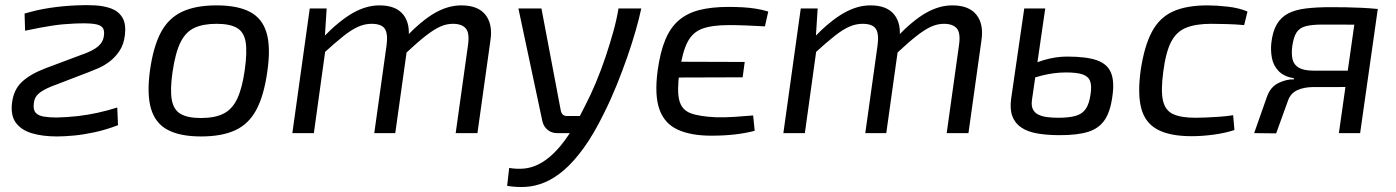

<svg xmlns="http://www.w3.org/2000/svg" viewBox="-20 -520 5452 750"><path d="M278 -499Q315 -501 351 -499Q387 -497 415 -486.5Q443 -476 458 -451.5Q473 -427 468 -384Q464 -347 447 -321.5Q430 -296 408 -279.5Q386 -263 364 -253.5Q342 -244 326 -238L180 -182Q146 -168 130 -153.5Q114 -139 112 -116Q109 -91 119.5 -79.5Q130 -68 151.5 -64.5Q173 -61 202 -61Q244 -62 283.5 -66.5Q323 -71 361.5 -79.5Q400 -88 438 -100L441 -31Q394 -13 350 -3.5Q306 6 268.5 9.5Q231 13 203 13Q146 13 104.5 0.5Q63 -12 42 -40.5Q21 -69 27 -118Q33 -169 65 -199.5Q97 -230 157 -253L293 -304Q343 -321 363.5 -339Q384 -357 386 -382Q389 -403 379.5 -413.5Q370 -424 344 -427Q318 -430 271 -428Q247 -427 225.5 -425Q204 -423 182 -419.5Q160 -416 135 -411.5Q110 -407 78 -400L76 -467Q126 -482 177 -489.5Q228 -497 278 -499Z M826 -499Q908 -499 956.5 -473.5Q1005 -448 1021.5 -391Q1038 -334 1024 -239Q1011 -147 981.5 -91.5Q952 -36 899.5 -11.5Q847 13 765 13Q684 13 635.5 -12.5Q587 -38 570 -95Q553 -152 566 -246Q579 -338 608.5 -393.5Q638 -449 691 -474Q744 -499 826 -499ZM826 -427Q773 -427 739 -411Q705 -395 685 -354.5Q665 -314 654 -239Q644 -170 651 -130.5Q658 -91 685.5 -75Q713 -59 765 -59Q819 -59 853 -76Q887 -93 906.5 -134Q926 -175 936 -246Q946 -317 939.5 -356Q933 -395 905.5 -411Q878 -427 826 -427Z M1256 -487 1248 -361 1254 -346 1206 0H1122L1190 -487ZM1462 -499Q1527 -499 1555.5 -462.5Q1584 -426 1575 -364L1524 0H1442L1490 -343Q1496 -387 1483.5 -407Q1471 -427 1431 -427Q1405 -427 1379 -415.5Q1353 -404 1321.5 -379Q1290 -354 1244 -312L1242 -374Q1304 -438 1357 -468.5Q1410 -499 1462 -499ZM1782 -499Q1847 -499 1876 -462.5Q1905 -426 1896 -364L1845 0H1760L1808 -343Q1815 -391 1799.5 -409Q1784 -427 1749 -427Q1724 -427 1699.5 -416Q1675 -405 1643.5 -380.5Q1612 -356 1566 -313L1564 -374Q1626 -439 1678 -469Q1730 -499 1782 -499Z M2485 -487Q2477 -449 2463 -400Q2449 -351 2430 -296.5Q2411 -242 2388.5 -186.5Q2366 -131 2340 -79Q2300 3 2260.5 57.5Q2221 112 2183 144.5Q2145 177 2107.5 192.5Q2070 208 2033.5 210Q1997 212 1961 206L1969 136Q1998 141 2026.5 138.5Q2055 136 2083.5 122Q2112 108 2141.5 80Q2171 52 2201.5 6.5Q2232 -39 2264 -104Q2287 -148 2307.5 -197Q2328 -246 2345 -296.5Q2362 -347 2375.5 -395.5Q2389 -444 2396 -487ZM2095 -487 2171 -86Q2176 -67 2194 -67H2254L2215 0H2156Q2135 0 2119.5 -12.5Q2104 -25 2099 -45L2005 -487Z M2826 -493Q2855 -493 2881.5 -491.5Q2908 -490 2933 -486Q2958 -482 2981 -475L2968 -417Q2932 -419 2896 -420.5Q2860 -422 2827 -422Q2762 -422 2723.5 -408Q2685 -394 2665 -354.5Q2645 -315 2634 -238Q2624 -165 2633.5 -128Q2643 -91 2677 -78Q2711 -65 2776 -62Q2812 -61 2849 -63.5Q2886 -66 2922 -69L2928 -9Q2894 0 2852 5Q2810 10 2758 10Q2679 10 2627.5 -13.5Q2576 -37 2556 -92.5Q2536 -148 2549 -245Q2559 -317 2579 -365Q2599 -413 2632 -441Q2665 -469 2712.5 -481Q2760 -493 2826 -493ZM2580 -279 2889 -278 2881 -218 2571 -217Z M3174 -487 3166 -361 3172 -346 3124 0H3040L3108 -487ZM3380 -499Q3445 -499 3473.5 -462.5Q3502 -426 3493 -364L3442 0H3360L3408 -343Q3414 -387 3401.5 -407Q3389 -427 3349 -427Q3323 -427 3297 -415.5Q3271 -404 3239.5 -379Q3208 -354 3162 -312L3160 -374Q3222 -438 3275 -468.5Q3328 -499 3380 -499ZM3700 -499Q3765 -499 3794 -462.5Q3823 -426 3814 -364L3763 0H3678L3726 -343Q3733 -391 3717.5 -409Q3702 -427 3667 -427Q3642 -427 3617.5 -416Q3593 -405 3561.5 -380.5Q3530 -356 3484 -313L3482 -374Q3544 -439 3596 -469Q3648 -499 3700 -499Z M4063 -487 4011 -129Q4008 -106 4015 -92.5Q4022 -79 4036.5 -72Q4051 -65 4071 -62.5Q4091 -60 4113 -60Q4156 -60 4182 -67.5Q4208 -75 4221.5 -95Q4235 -115 4240 -152Q4245 -184 4238.5 -202.5Q4232 -221 4210 -229Q4188 -237 4144 -237Q4098 -237 4050 -225Q4002 -213 3955 -190L3964 -245Q4010 -271 4056.5 -285Q4103 -299 4148 -299Q4224 -299 4265 -284.5Q4306 -270 4320 -235.5Q4334 -201 4325 -142Q4317 -83 4294.5 -50.5Q4272 -18 4230.5 -5Q4189 8 4120 8Q4071 8 4033 1.5Q3995 -5 3970 -21.5Q3945 -38 3934.5 -66Q3924 -94 3930 -136L3981 -487Z M4697 -499Q4732 -499 4776 -494Q4820 -489 4853 -475L4840 -422Q4807 -425 4771 -426Q4735 -427 4711 -427Q4652 -427 4614 -412Q4576 -397 4555 -357Q4534 -317 4524 -240Q4514 -165 4523 -126.5Q4532 -88 4563 -74Q4594 -60 4650 -60Q4666 -60 4691 -61Q4716 -62 4744 -64Q4772 -66 4797 -70L4802 -12Q4765 0 4720.5 6Q4676 12 4635 12Q4550 12 4501.5 -14Q4453 -40 4438 -97Q4423 -154 4436 -247Q4450 -340 4479.5 -395.5Q4509 -451 4561.5 -475Q4614 -499 4697 -499Z M5178 -492Q5208 -492 5238.5 -491.5Q5269 -491 5300 -489.5Q5331 -488 5361 -485L5343 -420Q5338 -421 5320 -422Q5302 -423 5275 -423.5Q5248 -424 5215 -424Q5182 -424 5146 -424Q5104 -424 5080 -417.5Q5056 -411 5044.5 -393Q5033 -375 5028 -340Q5024 -310 5029 -288.5Q5034 -267 5053.5 -255.5Q5073 -244 5112 -244H5317L5312 -181Q5302 -181 5276 -180.5Q5250 -180 5209.5 -180Q5169 -180 5113 -180Q5074 -180 5048 -168Q5022 -156 5012 -129L4965 1L4879 0L4929 -142Q4943 -181 4974.5 -196Q5006 -211 5034 -210L5035 -214Q4995 -221 4974.5 -242.5Q4954 -264 4948.5 -293Q4943 -322 4946 -351Q4951 -397 4967.5 -425Q4984 -453 5012 -467.5Q5040 -482 5081.5 -487Q5123 -492 5178 -492ZM5362 -485 5293 0H5210L5279 -485Z"/></svg>

Font: Exo 2
Style: Italic
Weight: 400
Italic angle: -8°
Designer: Natanael Gama
Foundry: Natanael Gama
Version: Version 2.010